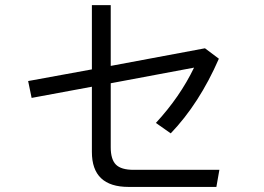

<svg xmlns="http://www.w3.org/2000/svg" viewBox="-20 -738 1040 756"><path d="M416 -410.2V-158.2Q416 -110.4 436.5 -89.8Q457 -69.3 505.9 -69.3H843.8L832 -2H486.3Q341.8 -2 341.8 -139.6V-396.5L104.5 -352.5L90.8 -418.9L341.8 -464.8V-717.8H416V-478.5L787.1 -547.9L841.8 -506.8Q764.6 -330.1 652.3 -212.9L593.8 -253.9Q688.5 -356.4 744.1 -471.7Z"/></svg>

Font: Gothic A1
Style: Regular
Weight: 400
Designer: HanYang I&C Co.,Ltd.
Foundry: HanYang I&C Co.,Ltd.
Version: Version 2.50